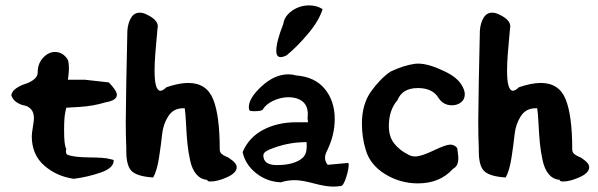

<svg xmlns="http://www.w3.org/2000/svg" viewBox="-20 -676 2219 713"><path d="M22 -322Q24 -337 40 -348Q56 -359 74 -364.5Q92 -370 106 -381Q120 -392 120 -407Q120 -440 140 -461.5Q160 -483 184 -483Q214 -483 232 -454Q236 -441 236 -422Q236 -414 234 -394L232 -380H294L384 -370Q414 -339 414 -324Q414 -303 372 -296Q326 -282 276 -279L226 -276L222 -257Q218 -237 218 -192Q218 -135 226 -124Q222 -104 232 -101Q254 -92 311 -91.5Q368 -91 386 -86L402 -82Q404 -53 356 -36Q308 -19 254 -12Q190 -21 144 -61.5Q98 -102 98 -170Q98 -180 102 -204Q106 -228 106 -237Q106 -259 95 -270.5Q84 -282 70 -284.5Q56 -287 42 -296Q28 -305 22 -322Z M447 -223Q447 -256 449 -372L453 -562Q455 -590 466.5 -609.5Q478 -629 499 -629Q512 -629 527 -621Q566 -602 566 -578Q566 -574 565 -571Q565 -566 562 -537Q559 -508 556.5 -473.5Q554 -439 554 -413Q554 -339 576 -339Q585 -339 598 -352Q645 -368 679 -368Q747 -368 771.5 -307.5Q796 -247 796 -122Q796 -111 802.5 -105Q809 -99 820 -94.5Q831 -90 835 -86Q859 -70 859 -55Q859 -34 823.5 -18Q788 -2 762 -2Q756 -2 752.5 -3.5Q749 -5 750 -8Q725 -10 709 -29Q693 -48 686 -80.5Q679 -113 676 -143Q673 -173 671 -214Q669 -255 666 -274H660Q624 -274 605 -244.5Q586 -215 582 -177Q578 -139 570.5 -90.5Q563 -42 549 -17Q495 -20 472 -38Q449 -56 449 -115V-126Q447 -174 447 -223Z M881 -111Q904 -166 957.5 -194Q1011 -222 1080 -222H1124L1122 -237Q1123 -242 1123 -252Q1123 -284 1103 -299.5Q1083 -315 1052 -315Q1023 -315 995 -302Q967 -289 955 -268Q948 -263 923 -263Q911 -263 907.5 -265.5Q904 -268 904 -278Q904 -312 952 -356Q1000 -400 1051 -400Q1066 -400 1078 -396Q1149 -391 1186 -346Q1223 -301 1223 -234Q1223 -171 1191 -109Q1187 -100 1187 -90Q1187 -76 1197 -64L1274 -71V-69Q1275 -67 1275 -65Q1275 -47 1265 -16Q1255 15 1245 15H1244Q1226 17 1218 17Q1190 17 1145 5Q1100 -7 1075 -7Q1048 -7 1023 1Q971 -1 931 -33Q891 -65 881 -111ZM958 -99Q958 -63 1008 -63Q1074 -63 1104 -90Q1119 -104 1119 -132Q1119 -143 1118 -149H1116Q1115 -148 1113 -148Q1046 -148 979 -120Q958 -111 958 -99ZM1006 -488Q1006 -521 1032 -587Q1036 -616 1064.5 -636Q1093 -656 1128 -656Q1157 -656 1178 -642Q1165 -600 1125.5 -552.5Q1086 -505 1045 -471Q1032 -464 1022 -464Q1006 -464 1006 -488Z M1324 -217Q1324 -289 1358 -336.5Q1392 -384 1430 -410Q1478 -433 1520 -439Q1560 -444 1620 -416Q1672 -394 1692 -364Q1706 -343 1706 -326Q1706 -307 1692 -296Q1678 -285 1658 -285Q1626 -285 1608 -313Q1586 -349 1532 -349Q1474 -349 1456 -304Q1424 -267 1424 -208Q1424 -168 1444 -143Q1464 -118 1494 -103Q1506 -95 1522 -95Q1544 -95 1590 -117Q1636 -139 1652 -139Q1668 -139 1678 -126Q1678 -125 1680 -110Q1682 -95 1682 -88Q1682 -59 1662 -49Q1614 5 1532 5Q1466 5 1410 -29.5Q1354 -64 1338 -120Q1324 -166 1324 -217Z M1756 -223Q1756 -256 1758 -372L1762 -562Q1764 -590 1775.5 -609.5Q1787 -629 1808 -629Q1821 -629 1836 -621Q1875 -602 1875 -578Q1875 -574 1874 -571Q1874 -566 1871 -537Q1868 -508 1865.5 -473.5Q1863 -439 1863 -413Q1863 -339 1885 -339Q1894 -339 1907 -352Q1954 -368 1988 -368Q2056 -368 2080.5 -307.5Q2105 -247 2105 -122Q2105 -111 2111.5 -105Q2118 -99 2129 -94.5Q2140 -90 2144 -86Q2168 -70 2168 -55Q2168 -34 2132.5 -18Q2097 -2 2071 -2Q2065 -2 2061.5 -3.5Q2058 -5 2059 -8Q2034 -10 2018 -29Q2002 -48 1995 -80.5Q1988 -113 1985 -143Q1982 -173 1980 -214Q1978 -255 1975 -274H1969Q1933 -274 1914 -244.5Q1895 -215 1891 -177Q1887 -139 1879.5 -90.5Q1872 -42 1858 -17Q1804 -20 1781 -38Q1758 -56 1758 -115V-126Q1756 -174 1756 -223Z"/></svg>

Font: NaniFont Regular
Style: Regular
Weight: 400
Designer: Nanigashitei
Version: Version 1.036